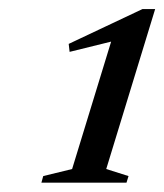

<svg xmlns="http://www.w3.org/2000/svg" viewBox="-20 -709 361 422"><path d="M138.5 -337.5 234.5 -651 254.5 -625 133 -595 131 -612.5 293 -689H321L213.5 -337.5L262.5 -322L258 -307.5H71L75 -322Z"/></svg>

Font: Newsreader 36pt Medium
Style: Italic
Weight: 500
Italic angle: -17°
Designer: Hugues Gentile
Foundry: Production Type
Version: Version 1.003